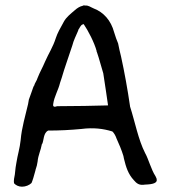

<svg xmlns="http://www.w3.org/2000/svg" viewBox="-20 -696 645 725"><path d="M33 -4C39 3 50 9 63 9C77 9 91 3 99 -5C102 -11 109 -33 114 -53V-54C118 -65 121 -77 122 -86C124 -110 134 -128 138 -151V-152H139C146 -165 143 -194 162 -203H164C204 -203 245 -205 287 -209C333 -215 370 -210 403 -200L405 -199C410 -194 416 -185 420 -173C430 -151 439 -130 446 -107L448 -97C456 -64 464 -39 485 -16C496 -3 506 5 528 1H529C560 0 572 -6 572 -16C572 -20 571 -24 567 -31C551 -55 541 -95 528 -118C502 -169 490 -235 471 -294V-295C462 -357 450 -424 437 -483C433 -500 429 -515 426 -532C423 -538 414 -563 411 -574C399 -619 371 -650 334 -664C322 -669 314 -676 303 -675H302C299 -676 296 -676 293 -675V-674H292C282 -672 272 -666 262 -657C247 -644 230 -631 221 -614C207 -589 197 -571 191 -553C180 -518 164 -495 150 -463C140 -439 131 -425 122 -402C118 -389 112 -384 109 -373V-372H108C104 -364 102 -355 98 -345L89 -320L86 -303C76 -259 62 -215 58 -167C55 -137 46 -109 42 -82L39 -64L36 -37C34 -28 31 -13 33 -4ZM39 -69ZM98 -350ZM181 -303V-304C185 -332 200 -355 207 -384L213 -402C225 -444 239 -480 253 -524C258 -544 267 -561 275 -580L276 -584C280 -588 284 -602 293 -604L296 -605C313 -580 336 -536 345 -503V-500L346 -499C355 -473 361 -448 370 -419C378 -371 383 -329 388 -298L299 -296L196 -295L188 -293H187C178 -293 181 -303 181 -303ZM253 -524V-525ZM420 -178ZM567 -36Z"/></svg>

Font: Vapor
Style: Lit
Weight: 300
Foundry: Cannot Into Space Fonts
Version: Version 0.179